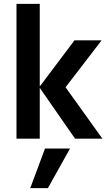

<svg xmlns="http://www.w3.org/2000/svg" viewBox="-20 -715 562 990"><path d="M136 255 212 51H341L227 255ZM318 -265 508 0H367L185 -262V0H65V-695H185V-269L364 -507H504Z"/></svg>

Font: Hind Semibold
Style: Regular
Weight: 600
Designer: Manushi Parikh, Satya Rajpurohit
Foundry: Indian Type Foundry
Version: Version 1.201;PS 1.0;hotconv 1.0.78;makeotf.lib2.5.61930; tt